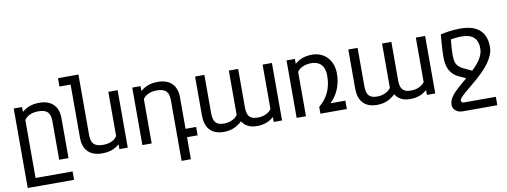

<svg xmlns="http://www.w3.org/2000/svg" viewBox="-69 -1111 4506 1706"><g transform="rotate(-10 2183.5 -258.5)"><path d="M141.1 -518.6V-475.1Q156.2 -487.3 172.4 -497.6Q188.5 -507.8 207.3 -514.6Q226.1 -521.5 248 -525.4Q270 -529.3 296.4 -529.3Q379.4 -529.3 424.1 -485.4Q468.8 -441.4 468.8 -358.4V0H384.8V-343.3Q384.8 -371.6 379.9 -392.6Q375 -413.6 362.5 -427.7Q350.1 -441.9 329.1 -449Q308.1 -456.1 276.4 -456.1Q249 -456.1 228.5 -450.9Q208 -445.8 192.6 -437.7Q177.2 -429.7 166.7 -419.7Q156.2 -409.7 149.9 -400.4V123H483.9V198.7H65.9V-518.6Z M928.2 0V-43.5Q913.1 -30.8 897 -20.8Q880.9 -10.7 862.1 -3.9Q843.3 2.9 821.3 6.8Q799.3 10.7 772.9 10.7Q689.9 10.7 645.3 -33.2Q600.6 -77.1 600.6 -160.2V-640.1H500V-715.8H684.6V-175.3Q684.6 -147 689.5 -126Q694.3 -105 706.8 -90.8Q719.2 -76.7 740.2 -69.6Q761.2 -62.5 793 -62.5Q819.8 -62.5 840.6 -67.6Q861.3 -72.8 876.7 -80.8Q892.1 -88.9 902.3 -98.9Q912.6 -108.9 919.4 -118.2V-518.6H1003.4V0Z M1210.4 -518.6V-475.1Q1225.6 -487.3 1241.7 -497.6Q1257.8 -507.8 1276.6 -514.6Q1295.4 -521.5 1317.4 -525.4Q1339.4 -529.3 1365.7 -529.3Q1448.7 -529.3 1493.4 -485.4Q1538.1 -441.4 1538.1 -358.4V-75.7H1633.8V0H1538.1V198.7H1454.1V-343.3Q1454.1 -371.6 1449.2 -392.6Q1444.3 -413.6 1431.9 -427.7Q1419.4 -441.9 1398.4 -449Q1377.4 -456.1 1345.7 -456.1Q1318.4 -456.1 1297.9 -450.9Q1277.3 -445.8 1262 -437.7Q1246.6 -429.7 1236.1 -419.7Q1225.6 -409.7 1219.2 -400.4V0H1135.3V-518.6Z M2320.3 0V-43.5Q2309.1 -34.2 2294.7 -24.4Q2280.3 -14.6 2261.5 -6.8Q2242.7 1 2220 5.9Q2197.3 10.7 2169.9 10.7Q2121.6 10.7 2087.6 -6.6Q2053.7 -23.9 2034.7 -56.2Q2003.9 -25.9 1962.9 -7.6Q1921.9 10.7 1870.1 10.7Q1826.2 10.7 1794.4 -2Q1762.7 -14.6 1742.2 -37.8Q1721.7 -61 1711.9 -94Q1702.1 -127 1702.1 -167.5V-518.6H1786.1V-175.3Q1786.1 -148.4 1790.3 -127.4Q1794.4 -106.4 1805.2 -92Q1815.9 -77.6 1834.7 -70.1Q1853.5 -62.5 1883.3 -62.5Q1910.2 -62.5 1930.7 -68.4Q1951.2 -74.2 1966.3 -82.8Q1981.4 -91.3 1991.5 -100.8Q2001.5 -110.4 2006.8 -118.2V-518.6H2090.8V-175.3Q2090.8 -152.3 2093.8 -132.1Q2096.7 -111.8 2106.9 -96.2Q2117.2 -80.6 2136.5 -71.5Q2155.8 -62.5 2188 -62.5Q2210.4 -62.5 2229.7 -66.9Q2249 -71.3 2264.6 -79.1Q2280.3 -86.9 2292.2 -96.9Q2304.2 -106.9 2311.5 -118.2V-518.6H2395.5V0Z M2737.8 -456.1Q2710.4 -456.1 2689.9 -450.9Q2669.4 -445.8 2654.1 -437.7Q2638.7 -429.7 2628.2 -419.7Q2617.7 -409.7 2611.3 -400.4V0H2527.3V-518.6H2602.5V-475.1Q2617.7 -487.3 2633.8 -497.6Q2649.9 -507.8 2668.7 -514.6Q2687.5 -521.5 2709.5 -525.4Q2731.4 -529.3 2757.8 -529.3Q2802.7 -529.3 2837.4 -513.9Q2872.1 -498.5 2896 -472.4Q2919.9 -446.3 2933.1 -411.6Q2946.3 -377 2947.8 -337.9Q2949.7 -293.9 2941.9 -254.9Q2934.1 -215.8 2919.7 -182.4Q2905.3 -148.9 2885.7 -121.8Q2866.2 -94.7 2845.2 -75.7H2980V0H2741.7V-61Q2769.5 -84.5 2791.5 -111.6Q2813.5 -138.7 2828.6 -170.7Q2843.8 -202.6 2851.8 -240.5Q2859.9 -278.3 2859.9 -323.7Q2859.9 -352.1 2853 -376.5Q2846.2 -400.9 2831.5 -418.5Q2816.9 -436 2793.7 -446Q2770.5 -456.1 2737.8 -456.1Z M3702.6 0V-43.5Q3691.4 -34.2 3677 -24.4Q3662.6 -14.6 3643.8 -6.8Q3625 1 3602.3 5.9Q3579.6 10.7 3552.2 10.7Q3503.9 10.7 3470 -6.6Q3436 -23.9 3417 -56.2Q3386.2 -25.9 3345.2 -7.6Q3304.2 10.7 3252.4 10.7Q3208.5 10.7 3176.8 -2Q3145 -14.6 3124.5 -37.8Q3104 -61 3094.2 -94Q3084.5 -127 3084.5 -167.5V-518.6H3168.5V-175.3Q3168.5 -148.4 3172.6 -127.4Q3176.8 -106.4 3187.5 -92Q3198.2 -77.6 3217 -70.1Q3235.8 -62.5 3265.6 -62.5Q3292.5 -62.5 3313 -68.4Q3333.5 -74.2 3348.6 -82.8Q3363.8 -91.3 3373.8 -100.8Q3383.8 -110.4 3389.2 -118.2V-518.6H3473.1V-175.3Q3473.1 -152.3 3476.1 -132.1Q3479 -111.8 3489.3 -96.2Q3499.5 -80.6 3518.8 -71.5Q3538.1 -62.5 3570.3 -62.5Q3592.8 -62.5 3612.1 -66.9Q3631.3 -71.3 3647 -79.1Q3662.6 -86.9 3674.6 -96.9Q3686.5 -106.9 3693.8 -118.2V-518.6H3777.8V0Z M3902.3 126Q3902.3 84.5 3934.1 43.9Q3946.3 27.8 3961.9 12Q3977.5 -3.9 3995.6 -19.8Q4013.7 -35.6 4033 -52Q4052.2 -68.4 4072.3 -85L4006.8 -115.2Q3987.3 -124 3970.5 -137.7Q3953.6 -151.4 3940.4 -169.9Q3927.2 -188.5 3918.9 -211.7Q3910.6 -234.9 3907.7 -262.7Q3905.3 -285.2 3905.5 -314.5Q3905.8 -343.8 3907.5 -376Q3909.2 -408.2 3911.9 -441.9Q3914.6 -475.6 3917.5 -507.8Q3933.6 -512.2 3955.1 -516.1Q3976.6 -520 4000.2 -522.9Q4023.9 -525.9 4048.8 -527.6Q4073.7 -529.3 4096.2 -529.3Q4149.4 -529.3 4192.1 -517.8Q4234.9 -506.3 4265.1 -481.4Q4295.4 -456.5 4311.8 -417.5Q4328.1 -378.4 4328.1 -323.2Q4328.1 -286.6 4313.7 -251.2Q4299.3 -215.8 4275.4 -182.6Q4251.5 -149.4 4221.2 -118.7Q4190.9 -87.9 4159.2 -59.8Q4127.4 -31.7 4097.2 -7.3Q4066.9 17.1 4043 37.8Q4019 58.6 4004.6 75Q3990.2 91.3 3990.2 102.5Q3990.2 112.8 3997.3 117.9Q4004.4 123 4014.2 123H4302.7V198.7H3986.8Q3969.2 198.7 3953.9 192.9Q3938.5 187 3927 177.2Q3915.5 167.5 3908.9 154.1Q3902.3 140.6 3902.3 126ZM4241.2 -323.2Q4241.2 -362.8 4230.2 -388.7Q4219.2 -414.6 4199.2 -429.9Q4179.2 -445.3 4151.6 -451.7Q4124 -458 4091.3 -458Q4082 -458 4069.6 -457.3Q4057.1 -456.5 4044.2 -455.1Q4031.2 -453.6 4019 -451.9Q4006.8 -450.2 3998 -448.7Q3995.6 -425.8 3993.4 -400.4Q3991.2 -375 3990 -350.3Q3988.8 -325.7 3989 -303.2Q3989.3 -280.8 3991.7 -264.6Q3993.7 -251 3998 -239Q4002.4 -227.1 4010.7 -216.1Q4019 -205.1 4032 -195.1Q4044.9 -185.1 4064 -176.3L4136.2 -142.1Q4158.2 -162.6 4177.2 -184.1Q4196.3 -205.6 4210.7 -228.3Q4225.1 -251 4233.2 -274.7Q4241.2 -298.3 4241.2 -323.2Z"/></g></svg>

Font: Arian AMU
Style: Regular
Weight: 400
Designer: Ruben Hakobyan (Tarumian)
Foundry: Ruben Hakobyan (Tarumian)
Version: Version 4.003